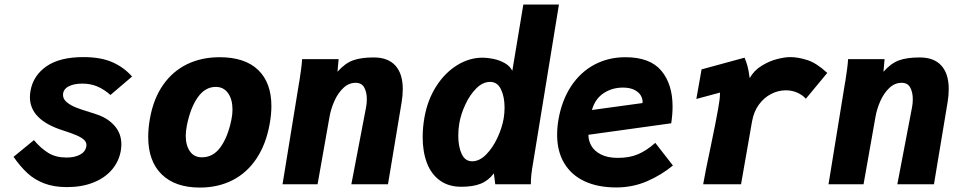

<svg xmlns="http://www.w3.org/2000/svg" viewBox="-20 -810 4240 844"><path d="M39.5 -120.5 129 -194Q160 -157.5 192.8 -137.5Q225.5 -117.5 273 -117.5Q307.5 -117.5 331.2 -129.8Q355 -142 359.5 -166.5Q360 -168.5 360 -172.5Q360 -185.5 349.2 -195.5Q338.5 -205.5 316.8 -215Q295 -224.5 256 -237Q111.5 -283 111.5 -383Q111.5 -394.5 114 -410.5Q126 -478 184.2 -518.5Q242.5 -559 346.5 -559Q422.5 -559 473.5 -536.8Q524.5 -514.5 560.5 -473.5L465.5 -392.5Q438 -417 408 -429.8Q378 -442.5 342 -442.5Q303.5 -442.5 280.2 -429.5Q257 -416.5 257 -392.5Q257 -374.5 273.5 -360.8Q290 -347 313.2 -337.8Q336.5 -328.5 373 -317.5Q393.5 -311.5 415 -303.5Q458.5 -287 486 -254.2Q513.5 -221.5 513.5 -175Q513.5 -163.5 511 -147Q502.5 -99.5 471.5 -63.5Q440.5 -27.5 390 -7.5Q339.5 12.5 274.5 12.5Q217 12.5 174.5 -3.8Q132 -20 101 -48.5Q70 -77 39.5 -120.5Z M631.5 -208Q631.5 -246 639 -288.5Q654.5 -376 696.8 -436.5Q739 -497 802.5 -527.8Q866 -558.5 945.5 -558.5Q1056.5 -558.5 1114.8 -502.5Q1173 -446.5 1173 -343.5Q1173 -307 1165.5 -265.5Q1149.5 -176 1107.5 -113Q1065.5 -50 1002 -17.8Q938.5 14.5 858.5 14.5Q750 14.5 690.8 -43.5Q631.5 -101.5 631.5 -208ZM997 -283Q1002 -306 1002 -328.5Q1002 -373 982.5 -400.5Q963 -428 928.5 -428Q882 -428 849.8 -382.8Q817.5 -337.5 801.5 -259Q796.5 -232.5 796.5 -213.5Q796.5 -171 814.8 -144.8Q833 -118.5 867.5 -118.5Q917 -118.5 949.2 -163Q981.5 -207.5 997 -283Z M1296.5 -456.5Q1300.5 -482.5 1303.8 -506.8Q1307 -531 1308 -550H1468.5L1463.5 -494.5Q1496 -531.5 1531.2 -544.5Q1566.5 -557.5 1622.5 -557.5Q1686 -557.5 1718.2 -521.5Q1750.5 -485.5 1750.5 -418.5Q1750.5 -390 1745.5 -360.5L1685.5 0H1524.5L1589 -337.5Q1592.5 -355 1592.5 -373.5Q1592.5 -404.5 1581.2 -425.2Q1570 -446 1543.5 -446Q1513.5 -446 1489.8 -423.8Q1466 -401.5 1450.5 -367.2Q1435 -333 1428.5 -296.5L1376 0H1222L1294 -442.5Z M1838 -207Q1838 -250.5 1846 -295Q1859.5 -370.5 1897.2 -430Q1935 -489.5 1988.8 -523Q2042.5 -556.5 2101.5 -556.5Q2123 -556.5 2149.5 -551Q2176 -545.5 2199 -532.5Q2222 -519.5 2232 -498.5L2280.5 -790H2437L2327 -116L2324 -98Q2318.5 -66.5 2316 -45.2Q2313.5 -24 2313.5 0H2157L2151 -48Q2127 -16 2093.2 -2.5Q2059.5 11 2008 11Q1951.5 11 1913.2 -17Q1875 -45 1856.5 -94.2Q1838 -143.5 1838 -207ZM2194 -289Q2198 -313 2198 -336.5Q2198 -384.5 2182.2 -417.2Q2166.5 -450 2134.5 -450Q2102.5 -450 2074 -421.8Q2045.5 -393.5 2025.8 -351Q2006 -308.5 1999 -268Q1994.5 -242 1994.5 -213.5Q1994.5 -165.5 2009.5 -133.2Q2024.5 -101 2055.5 -101Q2087.5 -101 2116.8 -130.5Q2146 -160 2166.5 -204Q2187 -248 2194 -289Z M2429 -218Q2429 -250 2435 -285Q2450 -370 2491 -431.8Q2532 -493.5 2593.2 -526Q2654.5 -558.5 2729 -558.5Q2837.5 -558.5 2887 -499.2Q2936.5 -440 2936.5 -342Q2936.5 -305.5 2930.5 -268L2566.5 -217.5Q2566.5 -192 2579.5 -169Q2592.5 -146 2621.8 -131Q2651 -116 2696 -116Q2748 -116 2785.8 -132.5Q2823.5 -149 2860.5 -182L2938 -82.5Q2888 -41 2824.8 -13.5Q2761.5 14 2689 14Q2608.5 14 2550.2 -13Q2492 -40 2460.5 -92.2Q2429 -144.5 2429 -218ZM2718.5 -425Q2670.5 -425 2633.2 -400.2Q2596 -375.5 2582 -326.5L2804.5 -357Q2806 -374 2797.2 -389.5Q2788.5 -405 2768.5 -415Q2748.5 -425 2718.5 -425Z M3104 -165Q3127.5 -277.5 3137 -332.5Q3141.5 -360.5 3143 -371Q3144.5 -381.5 3145 -403L3041 -375L3064 -505L3253 -556.5Q3261.5 -536 3266.2 -518.2Q3271 -500.5 3275.5 -466.5Q3294.5 -500.5 3328.5 -521.2Q3362.5 -542 3396.5 -550.5Q3430.5 -559 3453 -559Q3488 -559 3528.8 -546Q3569.5 -533 3616.5 -489.5L3522.5 -376Q3507.5 -392.5 3484.5 -402.8Q3461.5 -413 3434.5 -413Q3401 -413 3369.8 -397Q3338.5 -381 3316 -350.2Q3293.5 -319.5 3286 -277L3237.5 0H3071Q3081.5 -60 3104 -165Z M3696.5 -456.5Q3700.5 -482.5 3703.8 -506.8Q3707 -531 3708 -550H3868.5L3863.5 -494.5Q3896 -531.5 3931.2 -544.5Q3966.5 -557.5 4022.5 -557.5Q4086 -557.5 4118.2 -521.5Q4150.5 -485.5 4150.5 -418.5Q4150.5 -390 4145.5 -360.5L4085.5 0H3924.5L3989 -337.5Q3992.5 -355 3992.5 -373.5Q3992.5 -404.5 3981.2 -425.2Q3970 -446 3943.5 -446Q3913.5 -446 3889.8 -423.8Q3866 -401.5 3850.5 -367.2Q3835 -333 3828.5 -296.5L3776 0H3622L3694 -442.5Z"/></svg>

Font: JuliaMono Black
Style: Italic
Weight: 900
Italic angle: -9°
Monospace: yes
Designer: cormullion
Foundry: corm
Version: Version 0.057; ttfautohint (v1.8.4)